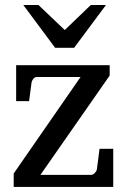

<svg xmlns="http://www.w3.org/2000/svg" viewBox="-20 -740 502 760"><path d="M428.2 0H34.2V-53.2L298.8 -435.1H125Q117.7 -435.1 112.1 -428Q106.4 -420.9 105 -414.1L95.2 -339.8H43.9V-481.9H414.1V-440.9L140.1 -47.9H341.8Q348.6 -47.9 356 -56.2Q363.3 -64.5 363.8 -71.8L374 -150.9H428.2ZM399.4 -720.2 273.4 -550.8H198.2L72.3 -720.2H132.3L236.3 -621.1L339.4 -720.2Z"/></svg>

Font: Abyssinica SIL
Style: Regular
Weight: 400
Designer: Victor Gaultney and Lorna Evans
Foundry: SIL International
Version: Version 2.100